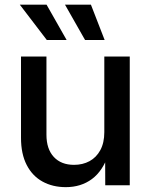

<svg xmlns="http://www.w3.org/2000/svg" viewBox="-20 -771 628 799"><path d="M253.9 7.8Q199.2 7.8 157 -15.4Q114.7 -38.6 91.1 -84.5Q67.4 -130.4 67.4 -197.3V-535.6H173.3V-210.4Q173.3 -150.9 203.9 -117.9Q234.4 -85 288.1 -85Q324.2 -85 352.5 -100.3Q380.9 -115.7 397.5 -146.2Q414.1 -176.8 414.1 -221.2V-535.6H520V0H418L417.5 -131.8H432.6Q408.2 -59.6 362.5 -25.9Q316.9 7.8 253.9 7.8ZM334 -604.5 250.5 -751.5H358.4L415.5 -604.5ZM174.8 -604.5 62.5 -751.5H173.8L257.3 -604.5Z"/></svg>

Font: Inter 20pt Medium
Style: Regular
Weight: 500
Version: Version 4.001;git-66647c0bb